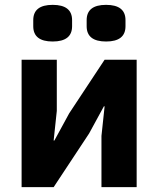

<svg xmlns="http://www.w3.org/2000/svg" viewBox="-20 -771 652 791"><path d="M117 -663V-688Q117 -751 197 -751Q277 -751 277 -688V-663Q277 -600 197 -600Q117 -600 117 -663ZM337 -663V-688Q337 -751 417 -751Q497 -751 497 -688V-663Q497 -600 417 -600Q337 -600 337 -663ZM69 0V-525H214V-314L201 -192H204L265 -304L411 -525H543V0H398V-211L411 -333H408L347 -221L201 0Z"/></svg>

Font: Aneliza
Style: Bold
Weight: 700
Designer: Mike Abbink, Paul van der Laan, Pieter van Rosmalen
Foundry: Bold Monday
Version: Version 3.0